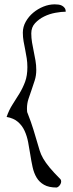

<svg xmlns="http://www.w3.org/2000/svg" viewBox="-20 -752 331 866"><path d="M9.8 -224.6Q20.5 -255.9 36.6 -280.8Q52.7 -305.7 67.9 -330.6Q83 -355.5 93.3 -383.3Q103.5 -411.1 103.5 -449.2Q103.5 -469.7 100.6 -488.8Q97.7 -507.8 93.8 -526.9Q89.8 -545.9 86.4 -565.4Q83 -585 83 -604.5Q83 -630.9 96.2 -654.3Q109.4 -677.7 129.9 -694.8Q150.4 -711.9 175.8 -722.2Q201.2 -732.4 226.6 -732.4Q233.4 -732.4 242.7 -731.4Q252 -730.5 259.3 -726.6Q266.6 -722.7 271.5 -716.3Q276.4 -710 276.4 -699.2Q256.8 -699.2 230 -694.3Q203.1 -689.5 179.2 -677.7Q155.3 -666 138.2 -647.5Q121.1 -628.9 121.1 -601.6Q121.1 -581.1 124.5 -560.5Q127.9 -540 132.3 -519.5Q136.7 -499 140.1 -478.5Q143.6 -458 143.6 -436.5Q143.6 -411.1 136.7 -389.6Q129.9 -368.2 122.6 -347.2Q115.2 -326.2 108.4 -305.7Q101.6 -285.2 101.6 -261.7Q101.6 -257.8 102.1 -251Q102.5 -244.1 103.5 -244.1Q121.1 -199.2 130.4 -168.5Q139.6 -137.7 146.5 -114.7Q153.3 -91.8 158.7 -73.7Q164.1 -55.7 174.8 -37.1Q185.5 -18.6 203.6 3.4Q221.7 25.4 252.9 56.6Q255.9 60.5 255.9 66.4Q255.9 72.3 252.9 78.1Q250 84 245.1 88.4Q240.2 92.8 235.4 93.8Q200.2 93.8 178.7 81.5Q157.2 69.3 145 48.8Q132.8 28.3 127 1.5Q121.1 -25.4 116.7 -54.2Q112.3 -83 106.9 -110.8Q101.6 -138.7 90.8 -162.1Q80.1 -185.5 61 -202.1Q42 -218.8 9.8 -224.6Z"/></svg>

Font: Annie Use Your Telescope
Style: Regular
Weight: 400
Designer: Kimberly Geswein
Foundry: Kimberly Geswein
Version: Version 1.002 2001